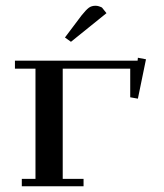

<svg xmlns="http://www.w3.org/2000/svg" viewBox="-20 -651 572 671"><path d="M32.2 -411.1V-439H460.9L461.9 -449.2L490.2 -443.8L461.9 -306.2L435.1 -311V-411.1H199.2V-25.9H272V0H56.2V-25.9H104V-411.1ZM207 -520 265.1 -597.2Q280.8 -616.7 290.3 -623.8Q299.8 -630.9 314 -630.9Q319.3 -630.9 325.2 -629.2Q331.1 -627.4 334 -626L336.9 -624L352.1 -605L228 -504.9Z"/></svg>

Font: Dehuti Alt
Style: Bold
Weight: 700
Version: Version 1.2